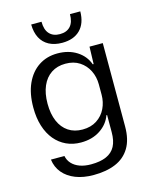

<svg xmlns="http://www.w3.org/2000/svg" viewBox="-132 -815 855 1077"><g transform="rotate(-15 296.0 -276.0)"><path d="M276.1 177Q216.7 177 171.7 159.3Q126.7 141.6 99.4 108.9Q72.1 76.1 66.3 31.3H144.6Q149.4 56.9 167.1 76Q184.9 95.1 212.9 105.3Q240.9 115.4 277.6 115.4Q331.3 115.4 366.4 99.9Q401.6 84.4 418.5 52.6Q435.4 20.7 435.4 -29.3V-128.7H431.4Q413.9 -79.4 367.2 -48.5Q320.6 -17.6 255 -17.6Q208.7 -17.6 170.4 -35.4Q132 -53.3 104.1 -86.8Q76.3 -120.3 61.3 -168.1Q46.3 -215.9 46.3 -276Q46.3 -356.9 72.6 -414.8Q99 -472.7 146 -503.7Q193 -534.7 255 -534.7Q319.4 -534.7 366.4 -504.9Q413.3 -475.1 431.4 -424.3H436.4L439.3 -524.7H516.4V-40.7Q516.4 35.3 487.2 83.6Q458 131.9 404.3 154.4Q350.6 177 276.1 177ZM282.3 -85.6Q331 -85.6 365.3 -108Q399.6 -130.4 417.4 -167.2Q435.1 -204 435.1 -246.7V-306.7Q435.1 -350.3 417.1 -386.7Q399 -423.1 365.2 -445.3Q331.4 -467.4 283.7 -467.4Q235.7 -467.4 201.1 -444.5Q166.4 -421.6 147.8 -378.7Q129.1 -335.9 129.1 -276Q129.1 -216.9 147.5 -174.1Q165.9 -131.4 200.2 -108.5Q234.6 -85.6 282.3 -85.6ZM298 -585Q253.6 -585 221.6 -602Q189.7 -619 172.9 -651.1Q156.1 -683.3 155.4 -729.3H215.4Q215.4 -682.7 237.1 -659.1Q258.7 -635.4 298 -635.4Q337.6 -635.4 359.1 -659.1Q380.6 -682.7 380.6 -729.3H440.6Q439.9 -660 402.5 -622.5Q365.1 -585 298 -585Z"/></g></svg>

Font: Mona Sans ExtraLight
Style: Regular
Weight: 200
Designer: Deni Anggara
Foundry: GitHub
Version: Version 2.000